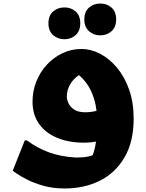

<svg xmlns="http://www.w3.org/2000/svg" viewBox="-20 -806 828 1086"><path d="M345 260Q280 260 226.5 245Q173 230 134 210Q95 190 73.5 175Q52 160 52 160L120 -12H132Q188 30 255 55Q322 80 408 85Q436 85 460 82.5Q484 80 504 72Q509 60 514 41.5Q519 23 523 -5Q491 1 456 1Q369 1 303 -26.5Q237 -54 200.5 -106Q164 -158 164 -231Q164 -291 185.5 -345Q207 -399 245 -440Q283 -481 333 -505Q383 -529 441 -529Q494 -529 546 -502Q598 -475 641 -424Q684 -373 710 -300Q736 -227 736 -135Q736 -5 685 83Q634 171 546 215.5Q458 260 345 260ZM358 -259Q358 -242 368 -221Q378 -200 400.5 -185.5Q423 -171 462 -171Q495 -171 526 -179Q519 -241 494.5 -292.5Q470 -344 427 -381Q394 -360 376 -327.5Q358 -295 358 -259ZM542 44 528 57Q536 51 542 44ZM547 -606Q510 -606 483.5 -629.5Q457 -653 457 -696Q457 -740 483.5 -763Q510 -786 547 -786Q585 -786 611 -763Q637 -740 637 -696Q637 -653 611 -629.5Q585 -606 547 -606ZM344 -584Q307 -584 280.5 -607.5Q254 -631 254 -674Q254 -718 280.5 -741Q307 -764 344 -764Q382 -764 408 -741Q434 -718 434 -674Q434 -631 408 -607.5Q382 -584 344 -584Z"/></svg>

Font: Kufam Black
Style: Italic
Weight: 900
Italic angle: -11°
Designer: Artur Schmal
Foundry: Original Type
Version: Version 1.301; ttfautohint (v1.8.3)